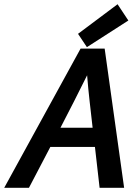

<svg xmlns="http://www.w3.org/2000/svg" viewBox="-30 -888 627 908"><path d="M382 -532Q351 -469 319.5 -407.5Q288 -346 256 -284H408Q401 -346 394 -407.5Q387 -469 382 -532ZM351 -658H465L557 0H441L419 -193H208L107 0H-10ZM339 -728 526 -868 577 -791 381 -665Z"/></svg>

Font: Codetta
Style: Bold Italic
Weight: 700
Italic angle: -11°
Designer: Ulrich Proeller
Foundry: PROSA GmbH
Version: Version 2.00;September 29, 2018;FontCreator 11.5.0.2427 64-b